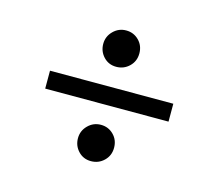

<svg xmlns="http://www.w3.org/2000/svg" viewBox="-68 -511 649 570"><g transform="rotate(15 256.5 -226.0)"><path d="M294 -411Q310 -395 310 -371Q310 -347 293.5 -331Q277 -315 253.5 -315Q230 -315 214.5 -331.5Q199 -348 199 -371Q199 -394 215.5 -410.5Q232 -427 255 -427Q278 -427 294 -411ZM446 -198H67V-253H446ZM294 -121Q310 -105 310 -81Q310 -57 293.5 -41Q277 -25 253.5 -25Q230 -25 214.5 -41.5Q199 -58 199 -81Q199 -104 215.5 -120.5Q232 -137 255 -137Q278 -137 294 -121Z"/></g></svg>

Font: Rufina
Style: Regular
Weight: 400
Designer: Martin Sommaruga
Foundry: Martin Sommaruga
Version: Version 1.001